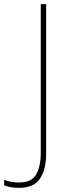

<svg xmlns="http://www.w3.org/2000/svg" viewBox="-99 -734 333 928"><path d="M-7 174Q-31 174 -48.5 170.5Q-66 167 -79 162V135Q-65 141 -46 144.5Q-27 148 -7 148Q54 148 76 109Q98 70 98 5V-714H124V10Q124 84 94.5 129Q65 174 -7 174Z"/></svg>

Font: Noto Sans Myanmar UI SemiCondensed Thin
Style: Regular
Weight: 100
Width: 4
Designer: Monotype Design Team
Foundry: Monotype Imaging Inc.
Version: Version 2.103; ttfautohint (v1.8.4.7-5d5b)